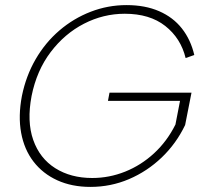

<svg xmlns="http://www.w3.org/2000/svg" viewBox="-20 -727 805 754"><path d="M709 -499Q690 -577 629 -625Q568 -673 470 -673Q386 -673 310 -634Q234 -595 179 -522.5Q124 -450 104 -350Q85 -250 110.5 -177.5Q136 -105 197 -66.5Q258 -28 342 -28Q409 -28 471.5 -53Q534 -78 585 -125Q636 -172 669 -238L687 -331H404L410 -363H732L707 -236Q672 -163 615 -108.5Q558 -54 486.5 -23.5Q415 7 335 7Q262 7 205 -19Q148 -45 111.5 -92.5Q75 -140 63 -205.5Q51 -271 66 -350Q82 -429 120 -494.5Q158 -560 213.5 -607.5Q269 -655 336.5 -681Q404 -707 477 -707Q550 -707 605 -683Q660 -659 694.5 -615Q729 -571 743 -511Z"/></svg>

Font: Albert Sans ExtraLight
Style: Italic
Weight: 250
Italic angle: -11.25°
Designer: Andreas Rasmussen
Foundry: a.Foundry
Version: Version 1.025